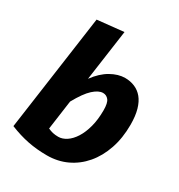

<svg xmlns="http://www.w3.org/2000/svg" viewBox="-182 -883 956 1023"><g transform="rotate(30 296.5 -371.0)"><path d="M124 -742 286 -759 242 -446Q280 -498 325 -523.5Q370 -549 412 -549Q444 -549 471.5 -537.5Q499 -526 519 -502Q539 -478 550 -439.5Q561 -401 561 -347Q561 -265 538 -198Q515 -131 474 -83Q433 -35 377.5 -9Q322 17 256 17Q194 17 138.5 6Q83 -5 24 -29ZM350 -421Q323 -421 290.5 -391.5Q258 -362 220 -293L195 -113Q210 -106 225 -102.5Q240 -99 259 -99Q284 -99 309 -115.5Q334 -132 354 -163.5Q374 -195 386 -240Q398 -285 398 -342Q398 -387 384.5 -404Q371 -421 350 -421Z"/></g></svg>

Font: Szlgxwxxxixliatcpuztgldltzi
Style: Regular
Weight: 700
Italic angle: -8°
Designer: Carrois Corporate & Edenspiekermann
Foundry: Carrois Corporate GbR & Edenspiekermann AG
Version: Version 2.001